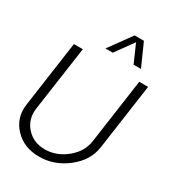

<svg xmlns="http://www.w3.org/2000/svg" viewBox="-234 -1130 1149 1269"><g transform="rotate(30 340.0 -495.0)"><path d="M413.1 -1000H483.9L560.1 -829.1H503.9L443.8 -965.8L345.2 -829.1H289.1ZM22.9 -247.1 94.2 -750H162.1L91.8 -256.8Q79.6 -171.9 133.3 -111.3Q187 -50.8 273.9 -50.8Q362.8 -50.8 437 -111.3Q511.2 -171.9 522.9 -256.8L592.8 -750H660.2L588.9 -247.1Q573.7 -141.1 477.8 -65.7Q381.8 9.8 265.9 9.8Q149.9 9.8 78.9 -65.2Q7.8 -140.1 22.9 -247.1Z"/></g></svg>

Font: Oakes Grotesk
Style: Light Italic
Weight: 300
Designer: Samuel Oakes
Foundry: Samuel Oakes
Version: Version 1.0 | wf-rip DC20170320